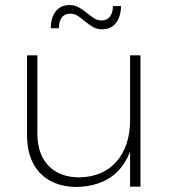

<svg xmlns="http://www.w3.org/2000/svg" viewBox="-20 -739 681 760"><path d="M128 -210Q128 -129 172 -83Q216 -37 295 -37Q389 -39 442 -100.5Q495 -162 495 -265H515Q515 -181 487.5 -121.5Q460 -62 408.5 -31.5Q357 -1 286 1Q223 1 178.5 -23.5Q134 -48 110.5 -94Q87 -140 87 -203V-520H128ZM495 -520H536V0H495ZM459 -715Q459 -689 450.5 -668Q442 -647 425.5 -635Q409 -623 385 -623Q364 -623 347.5 -632.5Q331 -642 317 -654Q303 -666 289 -675.5Q275 -685 258 -685Q236 -685 224.5 -669.5Q213 -654 213 -627H181Q181 -654 189.5 -675Q198 -696 214.5 -707.5Q231 -719 255 -719Q276 -719 292.5 -709.5Q309 -700 323 -688.5Q337 -677 351 -667.5Q365 -658 382 -658Q404 -658 415.5 -673.5Q427 -689 427 -715Z"/></svg>

Font: Alexandria ExtraLight
Style: Regular
Weight: 250
Designer: Mohamed Gaber
Foundry: Kief Type Foundry
Version: Version 5.100